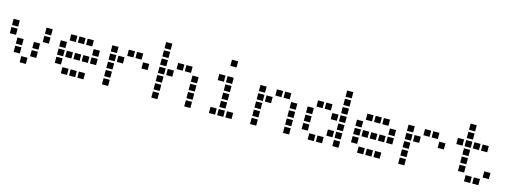

<svg xmlns="http://www.w3.org/2000/svg" viewBox="-10 -1477 6019 2254"><g transform="rotate(15 3000.0 -350.5)"><path d="M14 -488Q13 -488 13 -488Q13 -488 13 -487V-414Q13 -413 13 -413Q13 -413 14 -413H87Q88 -413 88 -413Q88 -413 88 -414V-487Q88 -488 88 -488Q88 -488 87 -488ZM414 -488Q413 -488 413 -488Q413 -488 413 -487V-414Q413 -413 413 -413Q413 -413 414 -413H487Q488 -413 488 -413Q488 -413 488 -414V-487Q488 -488 488 -488Q488 -488 487 -488ZM14 -388Q13 -388 13 -388Q13 -388 13 -387V-314Q13 -313 13 -313Q13 -313 14 -313H87Q88 -313 88 -313Q88 -313 88 -314V-387Q88 -388 88 -388Q88 -388 87 -388ZM414 -388Q413 -388 413 -388Q413 -388 413 -387V-314Q413 -313 413 -313Q413 -313 414 -313H487Q488 -313 488 -313Q488 -313 488 -314V-387Q488 -388 488 -388Q488 -388 487 -388ZM114 -288Q113 -288 113 -288Q113 -288 113 -287V-214Q113 -213 113 -213Q113 -213 114 -213H187Q188 -213 188 -213Q188 -213 188 -214V-287Q188 -288 188 -288Q188 -288 187 -288ZM314 -288Q313 -288 313 -288Q313 -288 313 -287V-214Q313 -213 313 -213Q313 -213 314 -213H387Q388 -213 388 -213Q388 -213 388 -214V-287Q388 -288 388 -288Q388 -288 387 -288ZM114 -188Q113 -188 113 -188Q113 -188 113 -187V-114Q113 -113 113 -113Q113 -113 114 -113H187Q188 -113 188 -113Q188 -113 188 -114V-187Q188 -188 188 -188Q188 -188 187 -188ZM314 -188Q313 -188 313 -188Q313 -188 313 -187V-114Q313 -113 313 -113Q313 -113 314 -113H387Q388 -113 388 -113Q388 -113 388 -114V-187Q388 -188 388 -188Q388 -188 387 -188ZM214 -88Q213 -88 213 -88Q213 -88 213 -87V-14Q213 -13 213 -13Q213 -13 214 -13H287Q288 -13 288 -13Q288 -13 288 -14V-87Q288 -88 288 -88Q288 -88 287 -88Z M714 -488Q713 -488 713 -488Q713 -488 713 -487V-414Q713 -413 713 -413Q713 -413 714 -413H787Q788 -413 788 -413Q788 -413 788 -414V-487Q788 -488 788 -488Q788 -488 787 -488ZM814 -488Q813 -488 813 -488Q813 -488 813 -487V-414Q813 -413 813 -413Q813 -413 814 -413H887Q888 -413 888 -413Q888 -413 888 -414V-487Q888 -488 888 -488Q888 -488 887 -488ZM914 -488Q913 -488 913 -488Q913 -488 913 -487V-414Q913 -413 913 -413Q913 -413 914 -413H987Q988 -413 988 -413Q988 -413 988 -414V-487Q988 -488 988 -488Q988 -488 987 -488ZM614 -388Q613 -388 613 -388Q613 -388 613 -387V-314Q613 -313 613 -313Q613 -313 614 -313H687Q688 -313 688 -313Q688 -313 688 -314V-387Q688 -388 688 -388Q688 -388 687 -388ZM1014 -388Q1013 -388 1013 -388Q1013 -388 1013 -387V-314Q1013 -313 1013 -313Q1013 -313 1014 -313H1087Q1088 -313 1088 -313Q1088 -313 1088 -314V-387Q1088 -388 1088 -388Q1088 -388 1087 -388ZM614 -288Q613 -288 613 -288Q613 -288 613 -287V-214Q613 -213 613 -213Q613 -213 614 -213H687Q688 -213 688 -213Q688 -213 688 -214V-287Q688 -288 688 -288Q688 -288 687 -288ZM714 -288Q713 -288 713 -288Q713 -288 713 -287V-214Q713 -213 713 -213Q713 -213 714 -213H787Q788 -213 788 -213Q788 -213 788 -214V-287Q788 -288 788 -288Q788 -288 787 -288ZM814 -288Q813 -288 813 -288Q813 -288 813 -287V-214Q813 -213 813 -213Q813 -213 814 -213H887Q888 -213 888 -213Q888 -213 888 -214V-287Q888 -288 888 -288Q888 -288 887 -288ZM914 -288Q913 -288 913 -288Q913 -288 913 -287V-214Q913 -213 913 -213Q913 -213 914 -213H987Q988 -213 988 -213Q988 -213 988 -214V-287Q988 -288 988 -288Q988 -288 987 -288ZM1014 -288Q1013 -288 1013 -288Q1013 -288 1013 -287V-214Q1013 -213 1013 -213Q1013 -213 1014 -213H1087Q1088 -213 1088 -213Q1088 -213 1088 -214V-287Q1088 -288 1088 -288Q1088 -288 1087 -288ZM614 -188Q613 -188 613 -188Q613 -188 613 -187V-114Q613 -113 613 -113Q613 -113 614 -113H687Q688 -113 688 -113Q688 -113 688 -114V-187Q688 -188 688 -188Q688 -188 687 -188ZM714 -88Q713 -88 713 -88Q713 -88 713 -87V-14Q713 -13 713 -13Q713 -13 714 -13H787Q788 -13 788 -13Q788 -13 788 -14V-87Q788 -88 788 -88Q788 -88 787 -88ZM814 -88Q813 -88 813 -88Q813 -88 813 -87V-14Q813 -13 813 -13Q813 -13 814 -13H887Q888 -13 888 -13Q888 -13 888 -14V-87Q888 -88 888 -88Q888 -88 887 -88ZM914 -88Q913 -88 913 -88Q913 -88 913 -87V-14Q913 -13 913 -13Q913 -13 914 -13H987Q988 -13 988 -13Q988 -13 988 -14V-87Q988 -88 988 -88Q988 -88 987 -88Z M1214 -488Q1213 -488 1213 -488Q1213 -488 1213 -487V-414Q1213 -413 1213 -413Q1213 -413 1214 -413H1287Q1288 -413 1288 -413Q1288 -413 1288 -414V-487Q1288 -488 1288 -488Q1288 -488 1287 -488ZM1414 -488Q1413 -488 1413 -488Q1413 -488 1413 -487V-414Q1413 -413 1413 -413Q1413 -413 1414 -413H1487Q1488 -413 1488 -413Q1488 -413 1488 -414V-487Q1488 -488 1488 -488Q1488 -488 1487 -488ZM1514 -488Q1513 -488 1513 -488Q1513 -488 1513 -487V-414Q1513 -413 1513 -413Q1513 -413 1514 -413H1587Q1588 -413 1588 -413Q1588 -413 1588 -414V-487Q1588 -488 1588 -488Q1588 -488 1587 -488ZM1214 -388Q1213 -388 1213 -388Q1213 -388 1213 -387V-314Q1213 -313 1213 -313Q1213 -313 1214 -313H1287Q1288 -313 1288 -313Q1288 -313 1288 -314V-387Q1288 -388 1288 -388Q1288 -388 1287 -388ZM1314 -388Q1313 -388 1313 -388Q1313 -388 1313 -387V-314Q1313 -313 1313 -313Q1313 -313 1314 -313H1387Q1388 -313 1388 -313Q1388 -313 1388 -314V-387Q1388 -388 1388 -388Q1388 -388 1387 -388ZM1614 -388Q1613 -388 1613 -388Q1613 -388 1613 -387V-314Q1613 -313 1613 -313Q1613 -313 1614 -313H1687Q1688 -313 1688 -313Q1688 -313 1688 -314V-387Q1688 -388 1688 -388Q1688 -388 1687 -388ZM1214 -288Q1213 -288 1213 -288Q1213 -288 1213 -287V-214Q1213 -213 1213 -213Q1213 -213 1214 -213H1287Q1288 -213 1288 -213Q1288 -213 1288 -214V-287Q1288 -288 1288 -288Q1288 -288 1287 -288ZM1214 -188Q1213 -188 1213 -188Q1213 -188 1213 -187V-114Q1213 -113 1213 -113Q1213 -113 1214 -113H1287Q1288 -113 1288 -113Q1288 -113 1288 -114V-187Q1288 -188 1288 -188Q1288 -188 1287 -188ZM1214 -88Q1213 -88 1213 -88Q1213 -88 1213 -87V-14Q1213 -13 1213 -13Q1213 -13 1214 -13H1287Q1288 -13 1288 -13Q1288 -13 1288 -14V-87Q1288 -88 1288 -88Q1288 -88 1287 -88Z M1814 -688Q1813 -688 1813 -688Q1813 -688 1813 -687V-614Q1813 -613 1813 -613Q1813 -613 1814 -613H1887Q1888 -613 1888 -613Q1888 -613 1888 -614V-687Q1888 -688 1888 -688Q1888 -688 1887 -688ZM1814 -588Q1813 -588 1813 -588Q1813 -588 1813 -587V-514Q1813 -513 1813 -513Q1813 -513 1814 -513H1887Q1888 -513 1888 -513Q1888 -513 1888 -514V-587Q1888 -588 1888 -588Q1888 -588 1887 -588ZM1814 -488Q1813 -488 1813 -488Q1813 -488 1813 -487V-414Q1813 -413 1813 -413Q1813 -413 1814 -413H1887Q1888 -413 1888 -413Q1888 -413 1888 -414V-487Q1888 -488 1888 -488Q1888 -488 1887 -488ZM2014 -488Q2013 -488 2013 -488Q2013 -488 2013 -487V-414Q2013 -413 2013 -413Q2013 -413 2014 -413H2087Q2088 -413 2088 -413Q2088 -413 2088 -414V-487Q2088 -488 2088 -488Q2088 -488 2087 -488ZM2114 -488Q2113 -488 2113 -488Q2113 -488 2113 -487V-414Q2113 -413 2113 -413Q2113 -413 2114 -413H2187Q2188 -413 2188 -413Q2188 -413 2188 -414V-487Q2188 -488 2188 -488Q2188 -488 2187 -488ZM1814 -388Q1813 -388 1813 -388Q1813 -388 1813 -387V-314Q1813 -313 1813 -313Q1813 -313 1814 -313H1887Q1888 -313 1888 -313Q1888 -313 1888 -314V-387Q1888 -388 1888 -388Q1888 -388 1887 -388ZM1914 -388Q1913 -388 1913 -388Q1913 -388 1913 -387V-314Q1913 -313 1913 -313Q1913 -313 1914 -313H1987Q1988 -313 1988 -313Q1988 -313 1988 -314V-387Q1988 -388 1988 -388Q1988 -388 1987 -388ZM2214 -388Q2213 -388 2213 -388Q2213 -388 2213 -387V-314Q2213 -313 2213 -313Q2213 -313 2214 -313H2287Q2288 -313 2288 -313Q2288 -313 2288 -314V-387Q2288 -388 2288 -388Q2288 -388 2287 -388ZM1814 -288Q1813 -288 1813 -288Q1813 -288 1813 -287V-214Q1813 -213 1813 -213Q1813 -213 1814 -213H1887Q1888 -213 1888 -213Q1888 -213 1888 -214V-287Q1888 -288 1888 -288Q1888 -288 1887 -288ZM2214 -288Q2213 -288 2213 -288Q2213 -288 2213 -287V-214Q2213 -213 2213 -213Q2213 -213 2214 -213H2287Q2288 -213 2288 -213Q2288 -213 2288 -214V-287Q2288 -288 2288 -288Q2288 -288 2287 -288ZM1814 -188Q1813 -188 1813 -188Q1813 -188 1813 -187V-114Q1813 -113 1813 -113Q1813 -113 1814 -113H1887Q1888 -113 1888 -113Q1888 -113 1888 -114V-187Q1888 -188 1888 -188Q1888 -188 1887 -188ZM2214 -188Q2213 -188 2213 -188Q2213 -188 2213 -187V-114Q2213 -113 2213 -113Q2213 -113 2214 -113H2287Q2288 -113 2288 -113Q2288 -113 2288 -114V-187Q2288 -188 2288 -188Q2288 -188 2287 -188ZM1814 -88Q1813 -88 1813 -88Q1813 -88 1813 -87V-14Q1813 -13 1813 -13Q1813 -13 1814 -13H1887Q1888 -13 1888 -13Q1888 -13 1888 -14V-87Q1888 -88 1888 -88Q1888 -88 1887 -88ZM2214 -88Q2213 -88 2213 -88Q2213 -88 2213 -87V-14Q2213 -13 2213 -13Q2213 -13 2214 -13H2287Q2288 -13 2288 -13Q2288 -13 2288 -14V-87Q2288 -88 2288 -88Q2288 -88 2287 -88Z M2614 -688Q2613 -688 2613 -688Q2613 -688 2613 -687V-614Q2613 -613 2613 -613Q2613 -613 2614 -613H2687Q2688 -613 2688 -613Q2688 -613 2688 -614V-687Q2688 -688 2688 -688Q2688 -688 2687 -688ZM2514 -488Q2513 -488 2513 -488Q2513 -488 2513 -487V-414Q2513 -413 2513 -413Q2513 -413 2514 -413H2587Q2588 -413 2588 -413Q2588 -413 2588 -414V-487Q2588 -488 2588 -488Q2588 -488 2587 -488ZM2614 -488Q2613 -488 2613 -488Q2613 -488 2613 -487V-414Q2613 -413 2613 -413Q2613 -413 2614 -413H2687Q2688 -413 2688 -413Q2688 -413 2688 -414V-487Q2688 -488 2688 -488Q2688 -488 2687 -488ZM2614 -388Q2613 -388 2613 -388Q2613 -388 2613 -387V-314Q2613 -313 2613 -313Q2613 -313 2614 -313H2687Q2688 -313 2688 -313Q2688 -313 2688 -314V-387Q2688 -388 2688 -388Q2688 -388 2687 -388ZM2614 -288Q2613 -288 2613 -288Q2613 -288 2613 -287V-214Q2613 -213 2613 -213Q2613 -213 2614 -213H2687Q2688 -213 2688 -213Q2688 -213 2688 -214V-287Q2688 -288 2688 -288Q2688 -288 2687 -288ZM2614 -188Q2613 -188 2613 -188Q2613 -188 2613 -187V-114Q2613 -113 2613 -113Q2613 -113 2614 -113H2687Q2688 -113 2688 -113Q2688 -113 2688 -114V-187Q2688 -188 2688 -188Q2688 -188 2687 -188ZM2514 -88Q2513 -88 2513 -88Q2513 -88 2513 -87V-14Q2513 -13 2513 -13Q2513 -13 2514 -13H2587Q2588 -13 2588 -13Q2588 -13 2588 -14V-87Q2588 -88 2588 -88Q2588 -88 2587 -88ZM2614 -88Q2613 -88 2613 -88Q2613 -88 2613 -87V-14Q2613 -13 2613 -13Q2613 -13 2614 -13H2687Q2688 -13 2688 -13Q2688 -13 2688 -14V-87Q2688 -88 2688 -88Q2688 -88 2687 -88ZM2714 -88Q2713 -88 2713 -88Q2713 -88 2713 -87V-14Q2713 -13 2713 -13Q2713 -13 2714 -13H2787Q2788 -13 2788 -13Q2788 -13 2788 -14V-87Q2788 -88 2788 -88Q2788 -88 2787 -88Z M3014 -488Q3013 -488 3013 -488Q3013 -488 3013 -487V-414Q3013 -413 3013 -413Q3013 -413 3014 -413H3087Q3088 -413 3088 -413Q3088 -413 3088 -414V-487Q3088 -488 3088 -488Q3088 -488 3087 -488ZM3214 -488Q3213 -488 3213 -488Q3213 -488 3213 -487V-414Q3213 -413 3213 -413Q3213 -413 3214 -413H3287Q3288 -413 3288 -413Q3288 -413 3288 -414V-487Q3288 -488 3288 -488Q3288 -488 3287 -488ZM3314 -488Q3313 -488 3313 -488Q3313 -488 3313 -487V-414Q3313 -413 3313 -413Q3313 -413 3314 -413H3387Q3388 -413 3388 -413Q3388 -413 3388 -414V-487Q3388 -488 3388 -488Q3388 -488 3387 -488ZM3014 -388Q3013 -388 3013 -388Q3013 -388 3013 -387V-314Q3013 -313 3013 -313Q3013 -313 3014 -313H3087Q3088 -313 3088 -313Q3088 -313 3088 -314V-387Q3088 -388 3088 -388Q3088 -388 3087 -388ZM3114 -388Q3113 -388 3113 -388Q3113 -388 3113 -387V-314Q3113 -313 3113 -313Q3113 -313 3114 -313H3187Q3188 -313 3188 -313Q3188 -313 3188 -314V-387Q3188 -388 3188 -388Q3188 -388 3187 -388ZM3414 -388Q3413 -388 3413 -388Q3413 -388 3413 -387V-314Q3413 -313 3413 -313Q3413 -313 3414 -313H3487Q3488 -313 3488 -313Q3488 -313 3488 -314V-387Q3488 -388 3488 -388Q3488 -388 3487 -388ZM3014 -288Q3013 -288 3013 -288Q3013 -288 3013 -287V-214Q3013 -213 3013 -213Q3013 -213 3014 -213H3087Q3088 -213 3088 -213Q3088 -213 3088 -214V-287Q3088 -288 3088 -288Q3088 -288 3087 -288ZM3414 -288Q3413 -288 3413 -288Q3413 -288 3413 -287V-214Q3413 -213 3413 -213Q3413 -213 3414 -213H3487Q3488 -213 3488 -213Q3488 -213 3488 -214V-287Q3488 -288 3488 -288Q3488 -288 3487 -288ZM3014 -188Q3013 -188 3013 -188Q3013 -188 3013 -187V-114Q3013 -113 3013 -113Q3013 -113 3014 -113H3087Q3088 -113 3088 -113Q3088 -113 3088 -114V-187Q3088 -188 3088 -188Q3088 -188 3087 -188ZM3414 -188Q3413 -188 3413 -188Q3413 -188 3413 -187V-114Q3413 -113 3413 -113Q3413 -113 3414 -113H3487Q3488 -113 3488 -113Q3488 -113 3488 -114V-187Q3488 -188 3488 -188Q3488 -188 3487 -188ZM3014 -88Q3013 -88 3013 -88Q3013 -88 3013 -87V-14Q3013 -13 3013 -13Q3013 -13 3014 -13H3087Q3088 -13 3088 -13Q3088 -13 3088 -14V-87Q3088 -88 3088 -88Q3088 -88 3087 -88ZM3414 -88Q3413 -88 3413 -88Q3413 -88 3413 -87V-14Q3413 -13 3413 -13Q3413 -13 3414 -13H3487Q3488 -13 3488 -13Q3488 -13 3488 -14V-87Q3488 -88 3488 -88Q3488 -88 3487 -88Z M4014 -688Q4013 -688 4013 -688Q4013 -688 4013 -687V-614Q4013 -613 4013 -613Q4013 -613 4014 -613H4087Q4088 -613 4088 -613Q4088 -613 4088 -614V-687Q4088 -688 4088 -688Q4088 -688 4087 -688ZM4014 -588Q4013 -588 4013 -588Q4013 -588 4013 -587V-514Q4013 -513 4013 -513Q4013 -513 4014 -513H4087Q4088 -513 4088 -513Q4088 -513 4088 -514V-587Q4088 -588 4088 -588Q4088 -588 4087 -588ZM3714 -488Q3713 -488 3713 -488Q3713 -488 3713 -487V-414Q3713 -413 3713 -413Q3713 -413 3714 -413H3787Q3788 -413 3788 -413Q3788 -413 3788 -414V-487Q3788 -488 3788 -488Q3788 -488 3787 -488ZM3814 -488Q3813 -488 3813 -488Q3813 -488 3813 -487V-414Q3813 -413 3813 -413Q3813 -413 3814 -413H3887Q3888 -413 3888 -413Q3888 -413 3888 -414V-487Q3888 -488 3888 -488Q3888 -488 3887 -488ZM4014 -488Q4013 -488 4013 -488Q4013 -488 4013 -487V-414Q4013 -413 4013 -413Q4013 -413 4014 -413H4087Q4088 -413 4088 -413Q4088 -413 4088 -414V-487Q4088 -488 4088 -488Q4088 -488 4087 -488ZM3614 -388Q3613 -388 3613 -388Q3613 -388 3613 -387V-314Q3613 -313 3613 -313Q3613 -313 3614 -313H3687Q3688 -313 3688 -313Q3688 -313 3688 -314V-387Q3688 -388 3688 -388Q3688 -388 3687 -388ZM3914 -388Q3913 -388 3913 -388Q3913 -388 3913 -387V-314Q3913 -313 3913 -313Q3913 -313 3914 -313H3987Q3988 -313 3988 -313Q3988 -313 3988 -314V-387Q3988 -388 3988 -388Q3988 -388 3987 -388ZM4014 -388Q4013 -388 4013 -388Q4013 -388 4013 -387V-314Q4013 -313 4013 -313Q4013 -313 4014 -313H4087Q4088 -313 4088 -313Q4088 -313 4088 -314V-387Q4088 -388 4088 -388Q4088 -388 4087 -388ZM3614 -288Q3613 -288 3613 -288Q3613 -288 3613 -287V-214Q3613 -213 3613 -213Q3613 -213 3614 -213H3687Q3688 -213 3688 -213Q3688 -213 3688 -214V-287Q3688 -288 3688 -288Q3688 -288 3687 -288ZM4014 -288Q4013 -288 4013 -288Q4013 -288 4013 -287V-214Q4013 -213 4013 -213Q4013 -213 4014 -213H4087Q4088 -213 4088 -213Q4088 -213 4088 -214V-287Q4088 -288 4088 -288Q4088 -288 4087 -288ZM3614 -188Q3613 -188 3613 -188Q3613 -188 3613 -187V-114Q3613 -113 3613 -113Q3613 -113 3614 -113H3687Q3688 -113 3688 -113Q3688 -113 3688 -114V-187Q3688 -188 3688 -188Q3688 -188 3687 -188ZM3914 -188Q3913 -188 3913 -188Q3913 -188 3913 -187V-114Q3913 -113 3913 -113Q3913 -113 3914 -113H3987Q3988 -113 3988 -113Q3988 -113 3988 -114V-187Q3988 -188 3988 -188Q3988 -188 3987 -188ZM4014 -188Q4013 -188 4013 -188Q4013 -188 4013 -187V-114Q4013 -113 4013 -113Q4013 -113 4014 -113H4087Q4088 -113 4088 -113Q4088 -113 4088 -114V-187Q4088 -188 4088 -188Q4088 -188 4087 -188ZM3714 -88Q3713 -88 3713 -88Q3713 -88 3713 -87V-14Q3713 -13 3713 -13Q3713 -13 3714 -13H3787Q3788 -13 3788 -13Q3788 -13 3788 -14V-87Q3788 -88 3788 -88Q3788 -88 3787 -88ZM3814 -88Q3813 -88 3813 -88Q3813 -88 3813 -87V-14Q3813 -13 3813 -13Q3813 -13 3814 -13H3887Q3888 -13 3888 -13Q3888 -13 3888 -14V-87Q3888 -88 3888 -88Q3888 -88 3887 -88ZM4014 -88Q4013 -88 4013 -88Q4013 -88 4013 -87V-14Q4013 -13 4013 -13Q4013 -13 4014 -13H4087Q4088 -13 4088 -13Q4088 -13 4088 -14V-87Q4088 -88 4088 -88Q4088 -88 4087 -88Z M4314 -488Q4313 -488 4313 -488Q4313 -488 4313 -487V-414Q4313 -413 4313 -413Q4313 -413 4314 -413H4387Q4388 -413 4388 -413Q4388 -413 4388 -414V-487Q4388 -488 4388 -488Q4388 -488 4387 -488ZM4414 -488Q4413 -488 4413 -488Q4413 -488 4413 -487V-414Q4413 -413 4413 -413Q4413 -413 4414 -413H4487Q4488 -413 4488 -413Q4488 -413 4488 -414V-487Q4488 -488 4488 -488Q4488 -488 4487 -488ZM4514 -488Q4513 -488 4513 -488Q4513 -488 4513 -487V-414Q4513 -413 4513 -413Q4513 -413 4514 -413H4587Q4588 -413 4588 -413Q4588 -413 4588 -414V-487Q4588 -488 4588 -488Q4588 -488 4587 -488ZM4214 -388Q4213 -388 4213 -388Q4213 -388 4213 -387V-314Q4213 -313 4213 -313Q4213 -313 4214 -313H4287Q4288 -313 4288 -313Q4288 -313 4288 -314V-387Q4288 -388 4288 -388Q4288 -388 4287 -388ZM4614 -388Q4613 -388 4613 -388Q4613 -388 4613 -387V-314Q4613 -313 4613 -313Q4613 -313 4614 -313H4687Q4688 -313 4688 -313Q4688 -313 4688 -314V-387Q4688 -388 4688 -388Q4688 -388 4687 -388ZM4214 -288Q4213 -288 4213 -288Q4213 -288 4213 -287V-214Q4213 -213 4213 -213Q4213 -213 4214 -213H4287Q4288 -213 4288 -213Q4288 -213 4288 -214V-287Q4288 -288 4288 -288Q4288 -288 4287 -288ZM4314 -288Q4313 -288 4313 -288Q4313 -288 4313 -287V-214Q4313 -213 4313 -213Q4313 -213 4314 -213H4387Q4388 -213 4388 -213Q4388 -213 4388 -214V-287Q4388 -288 4388 -288Q4388 -288 4387 -288ZM4414 -288Q4413 -288 4413 -288Q4413 -288 4413 -287V-214Q4413 -213 4413 -213Q4413 -213 4414 -213H4487Q4488 -213 4488 -213Q4488 -213 4488 -214V-287Q4488 -288 4488 -288Q4488 -288 4487 -288ZM4514 -288Q4513 -288 4513 -288Q4513 -288 4513 -287V-214Q4513 -213 4513 -213Q4513 -213 4514 -213H4587Q4588 -213 4588 -213Q4588 -213 4588 -214V-287Q4588 -288 4588 -288Q4588 -288 4587 -288ZM4614 -288Q4613 -288 4613 -288Q4613 -288 4613 -287V-214Q4613 -213 4613 -213Q4613 -213 4614 -213H4687Q4688 -213 4688 -213Q4688 -213 4688 -214V-287Q4688 -288 4688 -288Q4688 -288 4687 -288ZM4214 -188Q4213 -188 4213 -188Q4213 -188 4213 -187V-114Q4213 -113 4213 -113Q4213 -113 4214 -113H4287Q4288 -113 4288 -113Q4288 -113 4288 -114V-187Q4288 -188 4288 -188Q4288 -188 4287 -188ZM4314 -88Q4313 -88 4313 -88Q4313 -88 4313 -87V-14Q4313 -13 4313 -13Q4313 -13 4314 -13H4387Q4388 -13 4388 -13Q4388 -13 4388 -14V-87Q4388 -88 4388 -88Q4388 -88 4387 -88ZM4414 -88Q4413 -88 4413 -88Q4413 -88 4413 -87V-14Q4413 -13 4413 -13Q4413 -13 4414 -13H4487Q4488 -13 4488 -13Q4488 -13 4488 -14V-87Q4488 -88 4488 -88Q4488 -88 4487 -88ZM4514 -88Q4513 -88 4513 -88Q4513 -88 4513 -87V-14Q4513 -13 4513 -13Q4513 -13 4514 -13H4587Q4588 -13 4588 -13Q4588 -13 4588 -14V-87Q4588 -88 4588 -88Q4588 -88 4587 -88Z M4814 -488Q4813 -488 4813 -488Q4813 -488 4813 -487V-414Q4813 -413 4813 -413Q4813 -413 4814 -413H4887Q4888 -413 4888 -413Q4888 -413 4888 -414V-487Q4888 -488 4888 -488Q4888 -488 4887 -488ZM5014 -488Q5013 -488 5013 -488Q5013 -488 5013 -487V-414Q5013 -413 5013 -413Q5013 -413 5014 -413H5087Q5088 -413 5088 -413Q5088 -413 5088 -414V-487Q5088 -488 5088 -488Q5088 -488 5087 -488ZM5114 -488Q5113 -488 5113 -488Q5113 -488 5113 -487V-414Q5113 -413 5113 -413Q5113 -413 5114 -413H5187Q5188 -413 5188 -413Q5188 -413 5188 -414V-487Q5188 -488 5188 -488Q5188 -488 5187 -488ZM4814 -388Q4813 -388 4813 -388Q4813 -388 4813 -387V-314Q4813 -313 4813 -313Q4813 -313 4814 -313H4887Q4888 -313 4888 -313Q4888 -313 4888 -314V-387Q4888 -388 4888 -388Q4888 -388 4887 -388ZM4914 -388Q4913 -388 4913 -388Q4913 -388 4913 -387V-314Q4913 -313 4913 -313Q4913 -313 4914 -313H4987Q4988 -313 4988 -313Q4988 -313 4988 -314V-387Q4988 -388 4988 -388Q4988 -388 4987 -388ZM5214 -388Q5213 -388 5213 -388Q5213 -388 5213 -387V-314Q5213 -313 5213 -313Q5213 -313 5214 -313H5287Q5288 -313 5288 -313Q5288 -313 5288 -314V-387Q5288 -388 5288 -388Q5288 -388 5287 -388ZM4814 -288Q4813 -288 4813 -288Q4813 -288 4813 -287V-214Q4813 -213 4813 -213Q4813 -213 4814 -213H4887Q4888 -213 4888 -213Q4888 -213 4888 -214V-287Q4888 -288 4888 -288Q4888 -288 4887 -288ZM4814 -188Q4813 -188 4813 -188Q4813 -188 4813 -187V-114Q4813 -113 4813 -113Q4813 -113 4814 -113H4887Q4888 -113 4888 -113Q4888 -113 4888 -114V-187Q4888 -188 4888 -188Q4888 -188 4887 -188ZM4814 -88Q4813 -88 4813 -88Q4813 -88 4813 -87V-14Q4813 -13 4813 -13Q4813 -13 4814 -13H4887Q4888 -13 4888 -13Q4888 -13 4888 -14V-87Q4888 -88 4888 -88Q4888 -88 4887 -88Z M5514 -688Q5513 -688 5513 -688Q5513 -688 5513 -687V-614Q5513 -613 5513 -613Q5513 -613 5514 -613H5587Q5588 -613 5588 -613Q5588 -613 5588 -614V-687Q5588 -688 5588 -688Q5588 -688 5587 -688ZM5514 -588Q5513 -588 5513 -588Q5513 -588 5513 -587V-514Q5513 -513 5513 -513Q5513 -513 5514 -513H5587Q5588 -513 5588 -513Q5588 -513 5588 -514V-587Q5588 -588 5588 -588Q5588 -588 5587 -588ZM5414 -488Q5413 -488 5413 -488Q5413 -488 5413 -487V-414Q5413 -413 5413 -413Q5413 -413 5414 -413H5487Q5488 -413 5488 -413Q5488 -413 5488 -414V-487Q5488 -488 5488 -488Q5488 -488 5487 -488ZM5514 -488Q5513 -488 5513 -488Q5513 -488 5513 -487V-414Q5513 -413 5513 -413Q5513 -413 5514 -413H5587Q5588 -413 5588 -413Q5588 -413 5588 -414V-487Q5588 -488 5588 -488Q5588 -488 5587 -488ZM5614 -488Q5613 -488 5613 -488Q5613 -488 5613 -487V-414Q5613 -413 5613 -413Q5613 -413 5614 -413H5687Q5688 -413 5688 -413Q5688 -413 5688 -414V-487Q5688 -488 5688 -488Q5688 -488 5687 -488ZM5714 -488Q5713 -488 5713 -488Q5713 -488 5713 -487V-414Q5713 -413 5713 -413Q5713 -413 5714 -413H5787Q5788 -413 5788 -413Q5788 -413 5788 -414V-487Q5788 -488 5788 -488Q5788 -488 5787 -488ZM5514 -388Q5513 -388 5513 -388Q5513 -388 5513 -387V-314Q5513 -313 5513 -313Q5513 -313 5514 -313H5587Q5588 -313 5588 -313Q5588 -313 5588 -314V-387Q5588 -388 5588 -388Q5588 -388 5587 -388ZM5514 -288Q5513 -288 5513 -288Q5513 -288 5513 -287V-214Q5513 -213 5513 -213Q5513 -213 5514 -213H5587Q5588 -213 5588 -213Q5588 -213 5588 -214V-287Q5588 -288 5588 -288Q5588 -288 5587 -288ZM5514 -188Q5513 -188 5513 -188Q5513 -188 5513 -187V-114Q5513 -113 5513 -113Q5513 -113 5514 -113H5587Q5588 -113 5588 -113Q5588 -113 5588 -114V-187Q5588 -188 5588 -188Q5588 -188 5587 -188ZM5814 -188Q5813 -188 5813 -188Q5813 -188 5813 -187V-114Q5813 -113 5813 -113Q5813 -113 5814 -113H5887Q5888 -113 5888 -113Q5888 -113 5888 -114V-187Q5888 -188 5888 -188Q5888 -188 5887 -188ZM5614 -88Q5613 -88 5613 -88Q5613 -88 5613 -87V-14Q5613 -13 5613 -13Q5613 -13 5614 -13H5687Q5688 -13 5688 -13Q5688 -13 5688 -14V-87Q5688 -88 5688 -88Q5688 -88 5687 -88ZM5714 -88Q5713 -88 5713 -88Q5713 -88 5713 -87V-14Q5713 -13 5713 -13Q5713 -13 5714 -13H5787Q5788 -13 5788 -13Q5788 -13 5788 -14V-87Q5788 -88 5788 -88Q5788 -88 5787 -88Z"/></g></svg>

Font: Doto
Style: Bold
Weight: 700
Monospace: yes
Version: Version 1.000